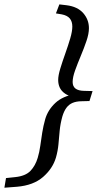

<svg xmlns="http://www.w3.org/2000/svg" viewBox="-92 -748 454 896"><path d="M340 -323 325.5 -276.5 287 -275.5Q263.5 -275 246.5 -267.8Q229.5 -260.5 218 -245Q206.5 -229.5 199 -204.5Q189.5 -170 186.5 -138Q183.5 -106 180.8 -75Q178 -44 169 -12.5Q154 38.5 109 77.8Q64 117 -12.5 123.5L-71.5 128L-64 83L-21 78.5Q27 73.5 50 49.5Q73 25.5 84 -11.5Q92 -38 96 -67.5Q100 -97 105 -128.5Q110 -160 119 -192Q131.5 -235 166.2 -267.5Q201 -300 261.5 -309.5L256.5 -293Q228.5 -299.5 211.5 -311.2Q194.5 -323 187 -339Q179.5 -355 179.5 -375Q179.5 -395.5 189.5 -428.5Q199.5 -461.5 212.8 -498.5Q226 -535.5 235.8 -568.8Q245.5 -602 245.5 -624Q245.5 -647.5 233.8 -661.8Q222 -676 196 -681L169 -685.5L185 -727.5L219 -723.5Q270 -717 296.5 -686.8Q323 -656.5 323 -616.5Q323 -590.5 311.5 -556.8Q300 -523 285 -487.2Q270 -451.5 258.5 -419.5Q247 -387.5 247 -365.5Q247 -345 260.2 -334.8Q273.5 -324.5 300.5 -324Z"/></svg>

Font: Newsreader 11pt
Style: Italic
Weight: 400
Italic angle: -17°
Version: Version 1.003